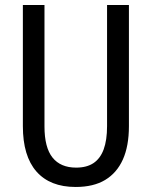

<svg xmlns="http://www.w3.org/2000/svg" viewBox="-20 -734 604 764"><path d="M493 -232Q493 -153 469 -99.5Q445 -46 398.5 -18Q352 10 281 10Q179 10 125 -51.5Q71 -113 71 -232V-714H157V-231Q157 -147 189 -107Q221 -67 283 -67Q325 -67 352 -85Q379 -103 392.5 -139.5Q406 -176 406 -232V-714H493Z"/></svg>

Font: Noto Sans Display Condensed
Style: Regular
Weight: 400
Width: 3
Designer: Monotype Design Team
Foundry: Monotype Imaging Inc.
Version: Version 2.003